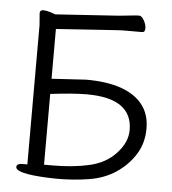

<svg xmlns="http://www.w3.org/2000/svg" viewBox="-52 -760 733 819"><g transform="rotate(5 314.5 -350.0)"><path d="M222 12 183 11Q45 5 45 -23Q45 -36 65 -38H91V-634L87 -685Q87 -699 101 -699Q115 -699 134 -693Q153 -687 154 -686L425 -704Q448 -706 473.5 -709Q499 -712 510.5 -712Q522 -712 532 -694Q542 -676 542 -659.5Q542 -643 529 -643H466Q440 -643 426 -642L162 -624V-411L310 -420Q483 -420 550 -339Q584 -297 584 -234.5Q584 -172 553.5 -123.5Q523 -75 473.5 -42Q424 -9 359 1.5Q294 12 222 12ZM162 -43H198Q286 -43 356 -59Q426 -75 469.5 -122.5Q513 -170 513 -222Q513 -358 318 -358Q260 -358 162 -346Z"/></g></svg>

Font: LXGW WenKai TC
Style: Regular
Weight: 400
Designer: LXGW / Fontworks Inc.
Foundry: LXGW / Fontworks Inc.
Version: Version 1.330